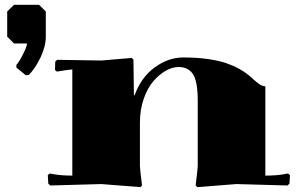

<svg xmlns="http://www.w3.org/2000/svg" viewBox="-20 -768 1240 796"><path d="M560.1 -80.1Q560.1 -69.3 568.8 1L562 7.8L399.9 -4.9L188 1L180.2 -6.8L178.2 -42L186 -48.8L202.1 -45.9Q233.4 -40 279.8 -40V-480Q267.6 -480 215.8 -471.2L208 -478L209 -512.2L216.8 -520L399.9 -517.1L525.9 -527.8L533.2 -521Q533.2 -517.6 534.2 -448.7Q535.2 -379.9 535.2 -373H538.1Q564.9 -447.3 621.3 -488.5Q677.7 -529.8 740.2 -529.8Q795.9 -529.8 842 -523.2Q888.2 -516.6 918.2 -506.1Q948.2 -495.6 971.7 -482.7Q995.1 -469.7 1010 -457Q1024.9 -444.3 1036.6 -433.8Q1048.3 -423.3 1058.8 -416.7Q1069.3 -410.2 1080.1 -410.2V-40Q1127 -40 1158.2 -45.9L1173.8 -48.8L1182.1 -42L1180.2 -6.8L1171.9 1L960 -4.9L797.9 7.8L791 1Q799.8 -69.3 799.8 -80.1V-350.1Q799.8 -429.2 780.5 -459.7Q761.2 -490.2 720.2 -490.2Q694.8 -490.2 667.5 -474.9Q640.1 -459.5 616 -431.6Q591.8 -403.8 575.9 -358.6Q560.1 -313.5 560.1 -259.8ZM169.9 -720.2V-616.2Q169.9 -575.7 147.9 -529.8Q126 -483.9 99.1 -457L86.9 -456.1L47.9 -487.8V-499Q58.1 -509.3 75 -542.2Q91.8 -575.2 91.8 -587.9H38.1L9.8 -616.2V-720.2L38.1 -748H142.1Z"/></svg>

Font: Yokawerad
Style: Regular
Weight: 500
Designer: gluk
Foundry: gluk
Version: Version 0.79